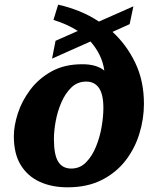

<svg xmlns="http://www.w3.org/2000/svg" viewBox="-20 -789 671 819"><path d="M268 10Q201 10 149.5 -13.5Q98 -37 68.5 -85Q39 -133 39 -208Q39 -252 56 -305Q73 -358 109 -406Q145 -454 200 -484.5Q255 -515 331 -515Q392 -515 425 -488Q420 -524 404.5 -555Q389 -586 366 -612L202 -539L217 -615L312 -657Q267 -686 208 -704L228 -769Q274 -759 318.5 -741Q363 -723 402 -697L549 -762L533 -686L460 -653Q520 -598 557 -521Q594 -444 594 -346Q594 -282 574.5 -218.5Q555 -155 515 -103.5Q475 -52 413.5 -21Q352 10 268 10ZM284 -70Q321 -70 347 -96.5Q373 -123 389.5 -163.5Q406 -204 413.5 -248Q421 -292 421 -328Q421 -387 402 -414Q383 -441 348 -441Q310 -441 284 -415.5Q258 -390 241.5 -351.5Q225 -313 217.5 -271.5Q210 -230 210 -197Q210 -128 228.5 -99Q247 -70 284 -70Z"/></svg>

Font: Noto Serif ExtraBold
Style: Italic
Weight: 800
Italic angle: -12°
Designer: Monotype Design Team
Foundry: Monotype Imaging Inc.
Version: Version 2.013